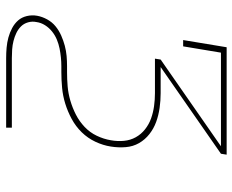

<svg xmlns="http://www.w3.org/2000/svg" viewBox="-88 -482 775 640"><g transform="rotate(90 300.0 -162.5)"><path d="M174 205Q157 205 139.5 203.5Q122 202 105.5 197.5Q89 193 74 185Q59 177 48.5 165Q38 153 34 136Q30 119 33 102Q36 85 45 68.5Q54 52 68 40.5Q82 29 99 21.5Q116 14 133 9.5Q150 5 167 3.5Q184 2 201 2H221Q245 2 268.5 0Q292 -2 316 -9Q340 -16 362.5 -27.5Q385 -39 403.5 -56.5Q422 -74 433 -97Q444 -120 448 -144Q448 -144 448 -144Q448 -144 448 -144Q452 -166 450 -187.5Q448 -209 438 -227Q428 -245 411.5 -258Q395 -271 375.5 -278Q356 -285 334.5 -288Q313 -291 291 -291H176L179 -310L468 -511H156L135 -385H114L138 -530H496L493 -511L204 -310H291Q316 -310 340.5 -306.5Q365 -303 387 -295Q409 -287 427.5 -272.5Q446 -258 457.5 -238Q469 -218 471 -193.5Q473 -169 469 -144H459H469Q469 -144 469 -144Q469 -144 469 -144Q465 -118 453 -92.5Q441 -67 421.5 -47Q402 -27 377 -13.5Q352 0 326 8Q300 16 273.5 18.5Q247 21 221 21H201Q187 21 172 22.5Q157 24 142 27Q127 30 112.5 36Q98 42 85.5 52Q73 62 64.5 75.5Q56 89 54 104Q51 118 55 132Q59 146 68.5 155.5Q78 165 90.5 171Q103 177 117 180.5Q131 184 145.5 185Q160 186 174 186H406V205Z"/></g></svg>

Font: Iosevka Curly Slab ThExObl
Style: Regular
Weight: 100
Width: 7
Italic angle: -9°
Monospace: yes
Designer: Belleve Invis
Foundry: Belleve Invis
Version: Version 11.1.0; ttfautohint (v1.8.3)